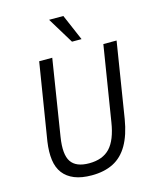

<svg xmlns="http://www.w3.org/2000/svg" viewBox="-134 -1009 885 1107"><g transform="rotate(-15 308.0 -456.0)"><path d="M275 9Q214 9 172 -8Q130 -25 105.5 -57Q81 -89 74.5 -136.5Q68 -184 77 -246L151 -705H229L157 -251Q141 -150 170.5 -106Q200 -62 278 -62Q359 -62 402.5 -108.5Q446 -155 462 -257L534 -705H613L541 -255Q526 -164 492 -105Q458 -46 404 -18.5Q350 9 275 9ZM363 -765 268 -921H353L420 -765Z"/></g></svg>

Font: Nunito Sans 10pt Condensed
Style: Italic
Weight: 400
Width: 3
Italic angle: -9°
Designer: Vernon Adams
Foundry: Vernon Adams
Version: Version 3.101;gftools[0.9.27]